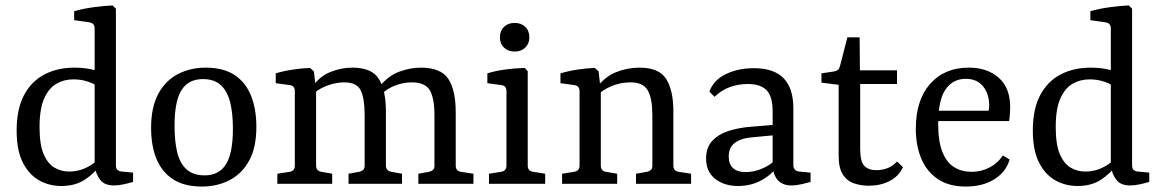

<svg xmlns="http://www.w3.org/2000/svg" viewBox="-20 -674 4259 704"><path d="M205 8Q160 8 123 -13Q86 -34 63.5 -78.5Q41 -123 41 -196Q41 -273 67.5 -324Q94 -375 142 -400.5Q190 -426 253 -426Q284 -426 311.5 -420.5Q339 -415 354 -409L338 -356Q328 -366 303 -374.5Q278 -383 249 -383Q215 -383 187 -367Q159 -351 142 -313Q125 -275 125 -208Q125 -144 140 -109Q155 -74 179.5 -59.5Q204 -45 233 -45Q264 -45 290.5 -56.5Q317 -68 337 -87L348 -70Q327 -39 291.5 -15.5Q256 8 205 8ZM405 -642V-69Q405 -56 410.5 -51Q416 -46 426 -45L468 -41V-7Q455 -3 435 1.5Q415 6 398 6Q363 6 347 -15Q331 -36 327 -66V-570Q327 -589 308 -592L252 -600V-633Q283 -642 322.5 -647.5Q362 -653 393 -654Z M834 -202Q834 -258 824 -298.5Q814 -339 790 -361.5Q766 -384 724 -384Q671 -384 645.5 -343.5Q620 -303 620 -213Q620 -157 629.5 -116.5Q639 -76 663.5 -53.5Q688 -31 730 -31Q783 -31 808.5 -71.5Q834 -112 834 -202ZM534 -205Q534 -282 561 -331Q588 -380 633.5 -403Q679 -426 734 -426Q799 -426 840 -399Q881 -372 900.5 -323Q920 -274 920 -209Q920 -132 893 -84Q866 -36 821 -13Q776 10 720 10Q655 10 614 -17Q573 -44 553.5 -92Q534 -140 534 -205Z M1514 0V-37L1553 -44Q1562 -46 1567.5 -51Q1573 -56 1573 -67V-251Q1573 -314 1556 -343Q1539 -372 1489 -372Q1460 -372 1429 -360.5Q1398 -349 1370 -321L1369 -354Q1403 -396 1443.5 -411Q1484 -426 1523 -426Q1597 -426 1624 -384.5Q1651 -343 1651 -263V-67Q1651 -47 1670 -44L1716 -37V0ZM997 0V-37L1042 -44Q1061 -47 1061 -67V-340Q1061 -360 1042 -362L991 -369V-405Q1021 -414 1054.5 -419Q1088 -424 1117 -425L1131 -412L1139 -341V-67Q1139 -48 1158 -44L1198 -37V0ZM1258 0V-37L1297 -44Q1306 -46 1311.5 -51Q1317 -56 1317 -67V-252Q1317 -312 1303 -342Q1289 -372 1242 -372Q1210 -372 1175.5 -358.5Q1141 -345 1117 -318L1120 -348Q1148 -392 1189 -409Q1230 -426 1272 -426Q1344 -426 1369.5 -384Q1395 -342 1395 -266V-67Q1395 -48 1415 -44L1454 -37V0Z M1915 -67Q1915 -47 1935 -44L1979 -37V0H1773V-37L1817 -44Q1837 -47 1837 -67V-340Q1837 -360 1818 -362L1767 -369V-405Q1799 -415 1835.5 -419.5Q1872 -424 1904 -425L1915 -413ZM1921 -537Q1921 -514 1906 -499.5Q1891 -485 1867 -485Q1843 -485 1828 -499.5Q1813 -514 1813 -537Q1813 -561 1828 -575.5Q1843 -590 1867 -590Q1891 -590 1906 -575.5Q1921 -561 1921 -537Z M2312 0V-37L2352 -44Q2361 -46 2366.5 -51Q2372 -56 2372 -67V-252Q2372 -312 2355.5 -342Q2339 -372 2292 -372Q2255 -372 2221.5 -358Q2188 -344 2161 -317L2164 -348Q2196 -392 2238 -409Q2280 -426 2325 -426Q2397 -426 2423 -384Q2449 -342 2449 -266V-67Q2449 -47 2469 -44L2514 -37V0ZM2041 0V-37L2085 -44Q2105 -47 2105 -67V-340Q2105 -359 2086 -362L2035 -369V-405Q2065 -414 2098.5 -419Q2132 -424 2161 -425L2175 -412L2183 -340V-67Q2183 -47 2202 -44L2243 -37V0Z M2686 8Q2636 8 2602.5 -18Q2569 -44 2569 -93Q2569 -135 2593.5 -159.5Q2618 -184 2655 -195Q2692 -206 2730 -209L2828 -217V-179L2743 -171Q2699 -168 2675.5 -151Q2652 -134 2652 -100Q2652 -73 2667.5 -58Q2683 -43 2714 -43Q2747 -43 2779.5 -58Q2812 -73 2829 -95L2838 -76Q2817 -39 2776.5 -15.5Q2736 8 2686 8ZM2581 -338Q2596 -380 2641 -402Q2686 -424 2744 -424Q2817 -424 2853 -387.5Q2889 -351 2889 -276V-69Q2889 -47 2911 -45L2952 -41V-7Q2942 -4 2921 1Q2900 6 2882 6Q2852 6 2834.5 -11Q2817 -28 2813 -61V-265Q2813 -321 2790.5 -343.5Q2768 -366 2722 -366Q2688 -366 2657 -355Q2626 -344 2600 -319Z M3055 -363 2992 -371V-405L3038 -412Q3048 -414 3053 -418.5Q3058 -423 3060 -432L3087 -537H3132L3133 -416H3269V-366H3134V-129Q3134 -81 3149.5 -65.5Q3165 -50 3193 -50Q3216 -50 3235.5 -58Q3255 -66 3269 -82L3291 -61Q3275 -27 3241.5 -10Q3208 7 3166 7Q3136 7 3110.5 -2Q3085 -11 3070 -35Q3055 -59 3055 -103Z M3338 -202Q3338 -307 3390.5 -366.5Q3443 -426 3532 -426Q3600 -426 3642 -389Q3684 -352 3684 -281Q3684 -271 3683 -256.5Q3682 -242 3680 -230H3395V-268H3605Q3606 -273 3606.5 -277Q3607 -281 3607 -287Q3607 -330 3584.5 -357.5Q3562 -385 3521 -385Q3474 -385 3447 -346Q3420 -307 3420 -220Q3420 -154 3436 -115.5Q3452 -77 3479.5 -60.5Q3507 -44 3543 -44Q3578 -44 3608.5 -60Q3639 -76 3657 -104L3682 -89Q3669 -44 3626.5 -17Q3584 10 3521 10Q3459 10 3418.5 -17.5Q3378 -45 3358 -92.5Q3338 -140 3338 -202Z M3931 8Q3886 8 3849 -13Q3812 -34 3789.5 -78.5Q3767 -123 3767 -196Q3767 -273 3793.5 -324Q3820 -375 3868 -400.5Q3916 -426 3979 -426Q4010 -426 4037.5 -420.5Q4065 -415 4080 -409L4064 -356Q4054 -366 4029 -374.5Q4004 -383 3975 -383Q3941 -383 3913 -367Q3885 -351 3868 -313Q3851 -275 3851 -208Q3851 -144 3866 -109Q3881 -74 3905.5 -59.5Q3930 -45 3959 -45Q3990 -45 4016.5 -56.5Q4043 -68 4063 -87L4074 -70Q4053 -39 4017.5 -15.5Q3982 8 3931 8ZM4131 -642V-69Q4131 -56 4136.5 -51Q4142 -46 4152 -45L4194 -41V-7Q4181 -3 4161 1.5Q4141 6 4124 6Q4089 6 4073 -15Q4057 -36 4053 -66V-570Q4053 -589 4034 -592L3978 -600V-633Q4009 -642 4048.5 -647.5Q4088 -653 4119 -654Z"/></svg>

Font: Rasa
Style: Regular
Weight: 400
Designer: Anna Giedrys (Yrsa+Rasa design), David Brezina (Yrsa art-direction, Rasa art-direction, design)
Foundry: Rosetta Type Foundry
Version: Version 2.004